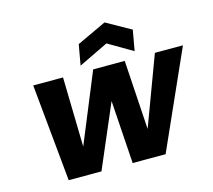

<svg xmlns="http://www.w3.org/2000/svg" viewBox="-111 -928 1182 1064"><g transform="rotate(-15 480.5 -396.5)"><path d="M554 -678 384 -596 405 -714 574 -793 715 -714 694 -596ZM961 -558 712 0H523L499 -362L344 0H156L102 -558H273L282 -159L446 -558H627L652 -161L800 -558Z"/></g></svg>

Font: Fz Poppins
Style: Bold Italic
Weight: 700
Italic angle: -10°
Designer: Ninad Kale (Devanagari), Jonny Pinhorn (Latin)
Foundry: Indian Type Foundry
Version: Vit hóa bi Vntype.Com & FontZin.Com